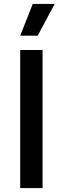

<svg xmlns="http://www.w3.org/2000/svg" viewBox="-20 -959 320 979"><path d="M83 -777 147 -939H259L172 -777ZM83 -704H197V0H83Z"/></svg>

Font: CBA Beacon Sans Bold
Style: Regular
Weight: 700
Designer: Wei Huang
Foundry: Wei Huang
Version: Version 1.002